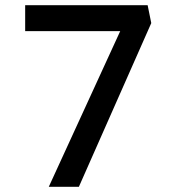

<svg xmlns="http://www.w3.org/2000/svg" viewBox="-20 -720 669 740"><path d="M168 0 458 -632 470 -600H77V-700H549L563 -631L284 0Z"/></svg>

Font: Lexend Giga
Style: Regular
Weight: 400
Designer: Bonnie Shaver-Troup, Thomas Jockin
Foundry: Lexend
Version: Version 1.007